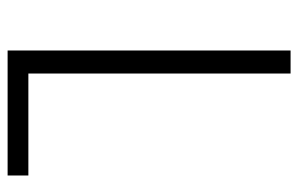

<svg xmlns="http://www.w3.org/2000/svg" viewBox="-156 -608 765 492"><g transform="rotate(90 226.0 -362.5)"><path d="M168.9 -725.1V-53.2H430.2V0H109.9V-725.1Z"/></g></svg>

Font: Stilu Light
Style: Regular
Weight: 300
Designer: Genilson Lima Santos
Foundry: Genilson Lima Santos
Version: Version 1.200;PS 001.200;hotconv 1.0.88;makeotf.lib2.5.64775